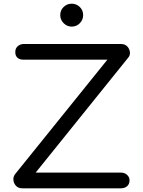

<svg xmlns="http://www.w3.org/2000/svg" viewBox="-20 -1019 776 1039"><path d="M100 0Q79 0 66.5 -13.5Q54 -27 52.5 -45Q51 -63 62 -77L561 -696H108Q85 -696 73.5 -707.5Q62 -719 63 -737Q62 -756 75.5 -768.5Q89 -781 110 -781H634Q656 -781 668.5 -768Q681 -755 683 -737Q685 -719 673 -706L173 -85H634Q655 -85 668 -72.5Q681 -60 681 -43Q681 -23 668 -11.5Q655 0 634 0ZM368 -875Q343 -875 324.5 -893.5Q306 -912 306 -937Q306 -964 324.5 -981.5Q343 -999 368 -999Q393 -999 411.5 -981.5Q430 -964 430 -937Q430 -912 412 -893.5Q394 -875 368 -875Z"/></svg>

Font: Comfortaa SemiBold
Style: Regular
Weight: 600
Designer: Johan Aakerlund
Foundry: Johan Aakerlund
Version: Version 3.104; ttfautohint (v1.8.1.43-b0c9)